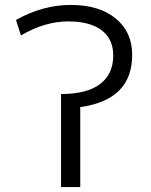

<svg xmlns="http://www.w3.org/2000/svg" viewBox="-20 -760 612 780"><path d="M306 -325V0H228V-378Q333 -378 386.5 -418.5Q440 -459 440 -535Q440 -601 393 -637Q346 -673 257 -673Q162 -673 65 -616L45 -679Q154 -740 267 -740Q383 -740 450 -685Q517 -630 517 -537Q517 -354 306 -325Z"/></svg>

Font: M PLUS 1p
Style: Regular
Weight: 400
Version: Version 1.062